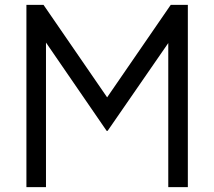

<svg xmlns="http://www.w3.org/2000/svg" viewBox="-20 -765 876 785"><path d="M88 0H168V-591L416 -230H420L668 -589V0H748V-745H678L418 -367L158 -745H88Z"/></svg>

Font: Mluvka
Style: Regular
Weight: 400
Designer: Modified by Jiří Krblich, Original typeface by Gumpita Rahayu
Foundry: Gumpita Rahayu & Jiří Krblich
Version: Version 2.000;Glyphs 3.1.1 (3134)